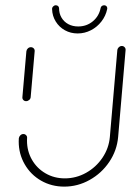

<svg xmlns="http://www.w3.org/2000/svg" viewBox="-20 -694 487 714"><path d="M77 -317.8Q70.7 -317.8 66.7 -322.2Q62.6 -326.7 63.3 -333L78.1 -503.3Q78.9 -509.6 83.7 -514.1Q88.5 -518.5 94.8 -518.5Q101.1 -518.5 105.4 -514.1Q109.6 -509.6 108.9 -503.3L94.1 -333Q93.7 -326.7 88.5 -322.2Q83.3 -317.8 77 -317.8ZM433 -523Q439.3 -523 443.5 -518.3Q447.8 -513.7 447 -507.4L419.3 -184.4Q414.8 -134.1 386.3 -91.9Q357.8 -49.6 313.3 -24.8Q268.9 0 218.9 0Q171.5 0 132.8 -22.2Q94.1 -44.4 71.9 -83Q49.6 -121.5 49.6 -167.8Q49.6 -175.6 50 -179.6Q50.7 -185.9 55.6 -190.7Q60.4 -195.6 67 -195.6Q73 -195.6 77.2 -191.1Q81.5 -186.7 80.7 -180.4L80.4 -171.1Q80.4 -132.2 98.7 -100.2Q117 -68.1 149.3 -49.4Q181.5 -30.7 221.1 -30.7Q263 -30.7 300 -51.3Q337 -71.9 360.9 -107.2Q384.8 -142.6 388.5 -184.4L416.3 -507.4Q417 -513.7 421.9 -518.3Q426.7 -523 433 -523ZM173.7 -660Q173.3 -665.6 177.6 -670Q181.9 -674.4 187.4 -674.4Q192.6 -674.4 195.9 -671.5Q199.3 -668.5 199.6 -663.7Q199.6 -644.1 208.7 -628.5Q217.8 -613 233.9 -604.3Q250 -595.6 270.7 -595.6Q301.9 -595.6 325 -614.6Q348.1 -633.7 354.1 -663.7Q354.8 -668.5 358.5 -671.5Q362.2 -674.4 367.4 -674.4Q372.2 -674.4 375.6 -671.3Q378.9 -668.1 378.9 -663.3Q378.9 -661.1 378.5 -660Q373.3 -634.8 357.2 -614.1Q341.1 -593.3 318 -581.5Q294.8 -569.6 268.9 -569.6Q242.6 -569.6 221.3 -581.5Q200 -593.3 187.2 -614.1Q174.4 -634.8 173.7 -660Z"/></svg>

Font: 26F Galaxy Sans Ultra Light
Style: Italic
Weight: 200
Italic angle: -5°
Designer: C₂₉H₂₅N₃O₅
Version: Version 1.200